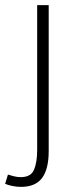

<svg xmlns="http://www.w3.org/2000/svg" viewBox="-53 -500 302 749"><path d="M29 229Q12 229 -5 225.5Q-22 222 -33 217L-22 181Q-13 184 0.5 187.5Q14 191 28 191Q68 191 80 161.5Q92 132 92 86V-480H137V89Q137 160 111 194.5Q85 229 29 229Z"/></svg>

Font: CV Source Sans Light
Style: Regular
Weight: 300
Designer: Paul D. Hunt
Foundry: Adobe Systems Incorporated
Version: Version 3.001